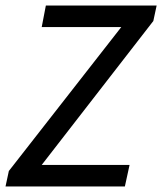

<svg xmlns="http://www.w3.org/2000/svg" viewBox="-22 -675 587 695"><path d="M-2 0 10 -56 417 -577H129L144 -655H545L533 -599L129 -78H447L430 0Z"/></svg>

Font: Source Sans 3 ExtraLight Medium
Style: Italic
Weight: 500
Italic angle: -11°
Version: Version 3.052;hotconv 1.1.0;makeotfexe 2.6.0